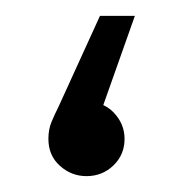

<svg xmlns="http://www.w3.org/2000/svg" viewBox="-20 -222 234 242"><path d="M82 -95Q109 -95 123 -80.5Q137 -66 137 -47Q137 -27 123 -13.5Q109 0 89 0Q70 0 55.5 -13Q41 -26 41 -47Q41 -59 45 -68.5Q49 -78 54 -88L106 -202H150L99 -58Z"/></svg>

Font: Alexandria Light
Style: Regular
Weight: 300
Designer: Mohamed Gaber
Foundry: Kief Type Foundry
Version: Version 5.100